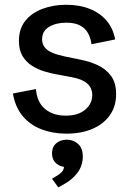

<svg xmlns="http://www.w3.org/2000/svg" viewBox="-20 -560 561 822"><path d="M264.2 12.2Q206.1 12.2 157.7 -6.3Q109.4 -24.9 77.4 -62.7Q45.4 -100.6 35.2 -159.7L133.8 -178.7Q138.7 -121.6 173.1 -93.3Q207.5 -64.9 261.2 -64.9Q314.9 -64.9 345 -90.6Q375 -116.2 375 -152.3Q375 -183.6 353.3 -202.6Q331.5 -221.7 287.1 -229.5L227.5 -240.7Q201.2 -245.1 172.1 -253.7Q143.1 -262.2 117.9 -277.8Q92.8 -293.5 76.9 -319.3Q61 -345.2 61 -384.8Q61 -437 88.4 -470.9Q115.7 -504.9 161.9 -522.2Q208 -539.6 263.2 -539.6Q320.3 -539.6 364.3 -522Q408.2 -504.4 436.3 -471.4Q464.4 -438.5 473.1 -391.1L371.6 -370.6Q368.2 -397.9 356.4 -418.7Q344.7 -439.5 322.3 -451.2Q299.8 -462.9 263.2 -462.9Q220.2 -462.9 190.2 -445.1Q160.2 -427.2 160.2 -392.1Q160.2 -371.6 171.6 -357.2Q183.1 -342.8 205.1 -333.7Q227.1 -324.7 259.3 -317.9L321.3 -305.2Q362.8 -297.4 398.2 -281Q433.6 -264.6 455.3 -235.1Q477.1 -205.6 477.1 -157.2Q477.1 -104 449.7 -65.9Q422.4 -27.8 374.5 -7.8Q326.7 12.2 264.2 12.2ZM229.5 242.2 202.6 205.1 212.9 199.2Q235.8 186 244.9 176Q253.9 166 253.9 152.3V142.1L266.1 155.3Q238.3 155.3 220.5 139.4Q202.6 123.5 202.6 96.7Q202.6 69.3 220.5 53.7Q238.3 38.1 266.6 38.1Q294.4 38.1 314.5 56.4Q334.5 74.7 334.5 109.4Q334.5 148.9 312 179.2Q289.6 209.5 250 231Z"/></svg>

Font: Schibsted Grotesk Medium
Style: Regular
Weight: 500
Designer: Bakken & Baeck AS, Henrik Kongsvoll
Foundry: Schibsted ASA
Version: Version 1.100;gftools[0.9.25]